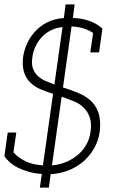

<svg xmlns="http://www.w3.org/2000/svg" viewBox="-22 -784 609 872"><path d="M388 -546 401 -634Q386 -645 361.5 -653.5Q337 -662 303 -664L264 -387Q298 -376 330.5 -363Q363 -350 387.5 -329Q412 -308 424.5 -273.5Q437 -239 431 -186Q425 -144 405 -109.5Q385 -75 355 -49Q325 -24 287 -9.5Q249 5 208 7L200 68H159L168 6Q135 4 108 -4Q81 -12 60 -22Q37 -34 21.5 -48Q6 -62 -2 -75L13 -182H52L39 -92Q61 -68 93 -52Q125 -36 173 -33L219 -358Q190 -367 163.5 -378Q137 -389 118 -407Q99 -424 89 -450.5Q79 -477 82 -517Q85 -548 98 -579.5Q111 -611 134 -637Q157 -664 190.5 -681.5Q224 -699 268 -702L276 -764H317L309 -703Q325 -702 343 -699.5Q361 -697 380 -690Q397 -685 413 -676Q429 -667 443 -654L428 -546ZM389 -184Q395 -225 385.5 -251.5Q376 -278 357 -296Q339 -314 312.5 -324.5Q286 -335 258 -345L214 -33Q243 -35 271 -45.5Q299 -56 323 -74Q349 -93 366.5 -121Q384 -149 389 -184ZM125 -524Q120 -493 128 -472Q136 -451 152 -437Q167 -424 185.5 -416Q204 -408 225 -400L262 -661Q232 -658 208.5 -646Q185 -634 167 -615Q150 -596 139 -572.5Q128 -549 125 -524Z"/></svg>

Font: Josefin Slab
Style: Italic
Weight: 400
Italic angle: -12°
Designer: Santiago Orozco
Foundry: Typemade
Version: Version 2.000